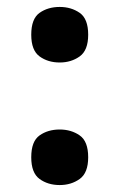

<svg xmlns="http://www.w3.org/2000/svg" viewBox="-20 -525 344 553"><path d="M152 -345Q118 -345 94 -362.5Q70 -380 70 -425Q70 -471 94 -488Q118 -505 152 -505Q185 -505 209.5 -488Q234 -471 234 -425Q234 -380 209.5 -362.5Q185 -345 152 -345ZM152 8Q118 8 94 -9.5Q70 -27 70 -72Q70 -118 94 -135Q118 -152 152 -152Q185 -152 209.5 -135Q234 -118 234 -72Q234 -27 209.5 -9.5Q185 8 152 8Z"/></svg>

Font: Noto Serif Armenian
Style: Regular
Weight: 400
Designer: Monotype Design Team
Foundry: Monotype Imaging Inc.
Version: Version 2.007